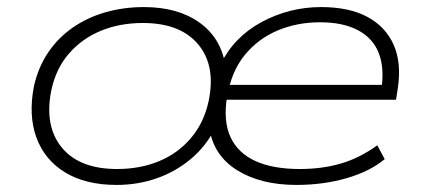

<svg xmlns="http://www.w3.org/2000/svg" viewBox="-20 -515 1207 543"><path d="M310 8Q222 8 164 -27.5Q106 -63 83 -126Q60 -189 76 -271Q88 -325 116.5 -367Q145 -409 186.5 -437.5Q228 -466 279 -480.5Q330 -495 387 -495Q482 -495 543 -452Q604 -409 617 -332H603Q642 -411 720.5 -453Q799 -495 888 -495Q967 -495 1018.5 -467.5Q1070 -440 1093 -389Q1116 -338 1105 -265L1100 -233H600L606 -275H1084L1058 -259Q1068 -321 1051.5 -364Q1035 -407 992.5 -429.5Q950 -452 885 -452Q820 -452 764.5 -428.5Q709 -405 671.5 -358.5Q634 -312 623 -243L622 -241Q611 -172 632 -127Q653 -82 702.5 -59.5Q752 -37 828 -37Q891 -37 944 -52.5Q997 -68 1047 -104L1068 -65Q1026 -30 960 -11Q894 8 818 8Q717 8 650 -34Q583 -76 572 -154H589Q564 -103 521 -66.5Q478 -30 424 -11Q370 8 310 8ZM311 -37Q376 -37 429.5 -59Q483 -81 520 -124.5Q557 -168 570 -229Q591 -329 540.5 -389.5Q490 -450 384 -450Q319 -450 265.5 -428Q212 -406 175 -363.5Q138 -321 125 -259Q105 -158 155 -97.5Q205 -37 311 -37Z"/></svg>

Font: Nunito Sans 10pt Expanded ExtraLight
Style: Italic
Weight: 250
Width: 7
Italic angle: -9°
Designer: Vernon Adams
Foundry: Vernon Adams
Version: Version 3.101;gftools[0.9.27]